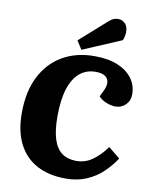

<svg xmlns="http://www.w3.org/2000/svg" viewBox="-102 -1030 888 1119"><g transform="rotate(10 342.0 -470.5)"><path d="M495 -529Q509 -558 507 -580.5Q505 -603 486 -616Q467 -629 430 -629Q375 -629 336 -596.5Q297 -564 276 -499Q255 -434 255 -334Q255 -253 271.5 -200.5Q288 -148 322 -123Q356 -98 407 -98Q460 -98 502.5 -128Q545 -158 584 -211L652 -155Q623 -110 582.5 -71.5Q542 -33 488 -9.5Q434 14 364 14Q265 14 194 -24Q123 -62 85 -136Q47 -210 47 -318Q47 -446 92.5 -535Q138 -624 219 -671Q300 -718 408 -718Q489 -718 545.5 -694.5Q602 -671 632 -630Q662 -589 662 -537Q662 -499 637.5 -474.5Q613 -450 578 -450Q552 -450 524 -461Q496 -472 477 -492ZM445 -926Q462 -942 475.5 -948.5Q489 -955 508 -955Q530 -955 547 -938Q564 -921 564 -887Q564 -878 561.5 -863.5Q559 -849 553 -838L325 -741L293 -791Z"/></g></svg>

Font: Literata 18pt ExtraBold
Style: Italic
Weight: 800
Italic angle: -2°
Designer: Latin by Veronika Burian and Jose Scaglione. Greek by Irene Vlachou. Cyrillic by Vera Evstafieva
Foundry: TypeTogether
Version: Version 3.103;gftools[0.9.29]